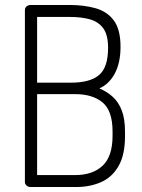

<svg xmlns="http://www.w3.org/2000/svg" viewBox="-20 -751 572 771"><path d="M103 0Q93 0 86.5 -6Q80 -12 80 -20V-710Q80 -720 87 -725.5Q94 -731 103 -731H260Q317 -731 363.5 -718Q410 -705 437 -669Q464 -633 464 -563Q464 -499 441 -456Q418 -413 379 -396Q410 -383 433 -362Q456 -341 469 -307.5Q482 -274 482 -222V-204Q482 -129 456 -84Q430 -39 385.5 -19.5Q341 0 286 0ZM129 -48H282Q352 -48 392 -85.5Q432 -123 432 -206V-223Q432 -306 392 -339.5Q352 -373 282 -373H129ZM129 -419H265Q341 -419 377.5 -449.5Q414 -480 414 -559Q414 -611 394.5 -637.5Q375 -664 340.5 -673.5Q306 -683 260 -683H129Z"/></svg>

Font: Dosis Light
Style: Regular
Weight: 300
Designer: EdgarTolentino, PabloImpallari, IginoMarini
Foundry: EdgarTolentino, PabloImpallari, IginoMarini
Version: Version 3.001; ttfautohint (v1.8.2)